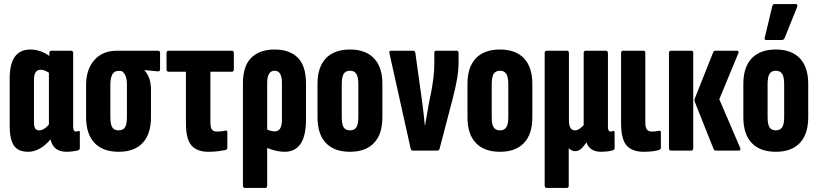

<svg xmlns="http://www.w3.org/2000/svg" viewBox="-20 -745 4047 950"><path d="M119 6Q70 6 49 -24.5Q28 -55 28 -123V-357Q28 -500 130 -500Q156 -500 180 -491.5Q204 -483 224 -468V-482Q224 -494 234 -494H331Q342 -494 342 -482V-119Q342 -94 355 -94Q359 -94 362.5 -95Q366 -96 369 -97Q375 -99 375 -91V-14Q375 -3 366 -1Q337 6 309 6Q243 6 230 -56Q207 -27 178 -10.5Q149 6 119 6ZM148 -145Q148 -119 154 -109.5Q160 -100 174 -100Q198 -100 222 -129V-385Q200 -400 181 -400Q148 -400 148 -349Z M567 6Q489 6 447.5 -38Q406 -82 406 -165V-324Q406 -401 446.5 -447.5Q487 -494 559 -494H762Q772 -494 772 -483V-403Q772 -391 762 -392L695 -398V-396Q709 -383 718 -358.5Q727 -334 727 -301V-165Q727 -82 686 -38Q645 6 567 6ZM567 -100Q589 -100 598.5 -115Q608 -130 608 -166V-327Q608 -356 600.5 -371.5Q593 -387 581 -394H565Q526 -394 526 -325V-166Q526 -130 535.5 -115Q545 -100 567 -100Z M1010 6Q956 6 928 -24.5Q900 -55 900 -136V-390H815Q804 -390 804 -402V-482Q804 -494 814 -494H1127Q1137 -494 1137 -482V-402Q1137 -390 1127 -390H1021V-141Q1021 -114 1028.5 -104Q1036 -94 1055 -94Q1078 -94 1097 -99Q1105 -100 1105 -90V-16Q1105 -6 1097 -3Q1083 0 1061 3Q1039 6 1010 6Z M1192 185Q1182 185 1182 173V-332Q1182 -419 1223.5 -459.5Q1265 -500 1339 -500Q1413 -500 1453.5 -459.5Q1494 -419 1494 -332V-153Q1494 6 1388 6Q1348 6 1302 -13V173Q1302 185 1292 185ZM1302 -335V-104Q1311 -100 1320.5 -97.5Q1330 -95 1340 -95Q1375 -95 1375 -153V-335Q1375 -395 1339 -395Q1302 -395 1302 -335Z M1712 6Q1634 6 1592.5 -37.5Q1551 -81 1551 -165V-330Q1551 -413 1592.5 -456.5Q1634 -500 1712 -500Q1789 -500 1830.5 -456.5Q1872 -413 1872 -330V-165Q1872 -81 1830.5 -37.5Q1789 6 1712 6ZM1712 -100Q1733 -100 1743 -115Q1753 -130 1753 -166V-328Q1753 -364 1743 -379.5Q1733 -395 1712 -395Q1690 -395 1680.5 -379.5Q1671 -364 1671 -328V-166Q1671 -130 1680.5 -115Q1690 -100 1712 -100Z M2023 0Q2014 0 2012 -9L1907 -481Q1903 -494 1915 -494H2023Q2033 -494 2035 -484L2070 -232Q2073 -205 2076.5 -178Q2080 -151 2082 -124H2083Q2087 -151 2092.5 -178.5Q2098 -206 2102 -233L2115 -297Q2121 -332 2125 -364.5Q2129 -397 2129 -432V-483Q2129 -494 2138 -494H2239Q2249 -494 2249 -482V-439Q2249 -396 2241 -351.5Q2233 -307 2221 -261L2155 -9Q2153 0 2145 0Z M2454 6Q2376 6 2334.5 -37.5Q2293 -81 2293 -165V-330Q2293 -413 2334.5 -456.5Q2376 -500 2454 -500Q2531 -500 2572.5 -456.5Q2614 -413 2614 -330V-165Q2614 -81 2572.5 -37.5Q2531 6 2454 6ZM2454 -100Q2475 -100 2485 -115Q2495 -130 2495 -166V-328Q2495 -364 2485 -379.5Q2475 -395 2454 -395Q2432 -395 2422.5 -379.5Q2413 -364 2413 -328V-166Q2413 -130 2422.5 -115Q2432 -100 2454 -100Z M2686 185Q2675 185 2675 173V-482Q2675 -494 2686 -494H2785Q2795 -494 2795 -482V-149Q2795 -100 2825 -100Q2836 -100 2846.5 -107Q2857 -114 2868 -126V-482Q2868 -494 2879 -494H2977Q2988 -494 2988 -482V-119Q2988 -94 3001 -94Q3005 -94 3008.5 -95Q3012 -96 3015 -97Q3021 -98 3021 -90V-13Q3021 -3 3011 -1Q2997 3 2982.5 4.5Q2968 6 2954 6Q2898 6 2882 -40V-41Q2869 -21 2855.5 -9Q2842 3 2825 3Q2815 3 2807 -2Q2799 -7 2794 -12V173Q2794 185 2784 185Z M3165 6Q3108 6 3080.5 -25Q3053 -56 3053 -137V-483Q3053 -494 3063 -494H3163Q3173 -494 3173 -483V-139Q3173 -114 3181 -104Q3189 -94 3205 -94Q3224 -94 3241 -98Q3250 -100 3250 -89V-16Q3250 -6 3241 -3Q3227 1 3208.5 3.5Q3190 6 3165 6Z M3523 0Q3514 0 3511 -7L3419 -238Q3414 -248 3418 -258L3509 -487Q3512 -494 3520 -494H3627Q3638 -494 3633 -481L3539 -254L3642 -14Q3647 0 3635 0ZM3300 0Q3290 0 3290 -12V-483Q3290 -494 3300 -494H3400Q3410 -494 3410 -483V-12Q3410 0 3400 0Z M3819 6Q3741 6 3699.5 -37.5Q3658 -81 3658 -165V-330Q3658 -413 3699.5 -456.5Q3741 -500 3819 -500Q3896 -500 3937.5 -456.5Q3979 -413 3979 -330V-165Q3979 -81 3937.5 -37.5Q3896 6 3819 6ZM3819 -100Q3840 -100 3850 -115Q3860 -130 3860 -166V-328Q3860 -364 3850 -379.5Q3840 -395 3819 -395Q3797 -395 3787.5 -379.5Q3778 -364 3778 -328V-166Q3778 -130 3787.5 -115Q3797 -100 3819 -100ZM3772 -547Q3760 -547 3764 -559L3801 -714Q3803 -725 3814 -725H3916Q3930 -725 3924 -710L3862 -556Q3858 -547 3847 -547Z"/></svg>

Font: Sofia Sans Extra Condensed ExtraBold
Style: Regular
Weight: 800
Designer: Botio Nikoltchev, Ani Petrova
Foundry: lettersoup
Version: Version 4.101; ttfautohint (v1.8.4.7-5d5b)